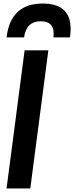

<svg xmlns="http://www.w3.org/2000/svg" viewBox="-20 -1064 419 1084"><path d="M375 -853H282L283 -874Q283 -944 211 -944Q128 -944 116 -853H17Q40 -1044 221 -1044Q362 -1044 377 -930L379 -901Q379 -879 375 -853ZM151 0H17L119 -780H253Z"/></svg>

Font: Tanohe Sans SemiBold
Style: Italic
Weight: 600
Designer: Village Type and Design LLC & Cristiano Sobral
Foundry: Cooper Hewitt Smithsonian Design Museum
Version: Version 1.00;September 29, 2021;FontCreator 13.0.0.2655 64-b